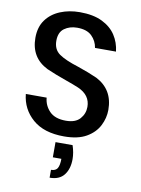

<svg xmlns="http://www.w3.org/2000/svg" viewBox="-103 -783 812 1108"><g transform="rotate(10 303.0 -229.5)"><path d="M307 7Q189 7 123 -50.5Q57 -108 48 -196H170Q174 -150 206 -117Q238 -84 302 -84Q358 -84 384.5 -114Q411 -144 411 -184Q411 -253 338 -285Q307 -298 264 -313Q198 -336 146 -359Q46 -409 46 -525Q46 -588 76.5 -630Q107 -672 159 -693.5Q211 -715 274 -715Q353 -715 405 -689.5Q457 -664 484.5 -622Q512 -580 518 -527H395Q389 -567 360 -595.5Q331 -624 274 -624Q230 -624 199 -601.5Q168 -579 168 -529Q168 -478 204.5 -452.5Q241 -427 318 -403Q383 -381 432 -359Q533 -307 533 -188Q533 -140 510 -95Q487 -50 437.5 -21.5Q388 7 307 7ZM267 256V210Q294 210 304.5 192.5Q315 175 315 137H265V48H365Q379 90 379 128Q379 185 351.5 220.5Q324 256 267 256Z"/></g></svg>

Font: Ulagadi Sans Medium
Style: Regular
Weight: 500
Designer: Ninad Kale (Devanagari), Jonny Pinhorn (Latin)
Foundry: Indian Type Foundry
Version: Version 3.01;March 29, 2020;FontCreator 12.0.0.2522 64-bit; 